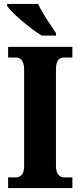

<svg xmlns="http://www.w3.org/2000/svg" viewBox="-20 -951 405 971"><path d="M191 -771H263V-784C238 -822 192 -886 173 -931H16V-921C38 -886 132 -807 191 -771ZM21 0H346V-54H303C282 -54 263 -72 263 -110V-600C263 -645 279 -660 303 -660H346V-714H21V-660H62C81 -660 102 -645 102 -601V-109C102 -69 81 -54 62 -54H21Z"/></svg>

Font: Noto Serif Myanmar Condensed ExtraBold
Style: Regular
Weight: 800
Width: 3
Designer: Ben Mitchell and the Monotype Design Team
Foundry: Monotype Imaging Inc.
Version: Version 2.106